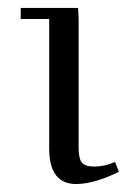

<svg xmlns="http://www.w3.org/2000/svg" viewBox="-20 -459 340 484"><path d="M32.2 -411.1V-439H176.8L178.2 -411.1V-86.9Q178.2 -59.1 186.5 -49.1Q194.8 -39.1 217.8 -39.1Q244.1 -39.1 270 -50.8L279.8 -25.9Q216.8 4.9 171.9 4.9Q104 4.9 104 -85V-411.1Z"/></svg>

Font: Dehuti
Style: Book
Weight: 400
Version: Version 1.2